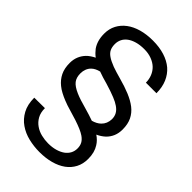

<svg xmlns="http://www.w3.org/2000/svg" viewBox="-281 -821 1161 1161"><g transform="rotate(45 300.0 -240.0)"><path d="M556.6 -210.4Q556.6 -256.3 540.8 -288.8Q524.9 -321.3 495.1 -344.7Q480 -356.4 461.9 -366.5Q443.8 -376.5 422.9 -385.3Q401.9 -394 378.2 -401.9Q354.5 -409.7 328.1 -417Q305.2 -423.3 285.9 -429.2Q266.6 -435.1 250.5 -440.9Q232.9 -447.8 218.8 -454.6Q204.6 -461.4 194.3 -468.8Q174.3 -482.4 166 -500Q157.7 -517.6 157.7 -543Q157.7 -564.9 167 -584Q176.3 -603 195.3 -617.2Q213.9 -630.9 241.5 -638.9Q269 -647 305.7 -647Q341.3 -647 369.4 -636.2Q397.5 -625.5 416.5 -607.4Q435.5 -588.9 445.6 -563.7Q455.6 -538.6 455.6 -510.3H545.9Q545.9 -561 529.1 -600.3Q512.2 -639.6 481.4 -666.5Q450.2 -692.9 405.8 -706.8Q361.3 -720.7 305.7 -720.7Q252.4 -720.7 208.5 -708.3Q164.6 -695.8 133.3 -672.4Q102.1 -648.9 84.7 -616Q67.4 -583 67.4 -542Q67.4 -510.3 74.7 -485.4Q82 -460.4 96.2 -440.4Q104 -430.2 113.5 -420.7Q123 -411.1 134.3 -402.8Q119.6 -395.5 106.7 -386.7Q93.8 -377.9 84 -367.7Q65.4 -348.1 55.4 -323.5Q45.4 -298.8 45.4 -269Q45.4 -222.7 61.5 -189.9Q77.6 -157.2 107.4 -133.3Q123.5 -120.1 143.8 -109.4Q164.1 -98.6 187 -89.4Q215.8 -77.6 250 -68.1Q284.2 -58.6 313.5 -48.8Q344.2 -38.6 367.2 -28.8Q390.1 -19 405.8 -8.3Q426.3 5.9 435.5 22.9Q444.8 40 444.8 63.5Q444.8 86.4 434.6 105.5Q424.3 124.5 405.3 138.2Q385.7 151.9 358.4 159.7Q331.1 167.5 296.9 167.5Q267.6 167.5 238.3 160.4Q209 153.3 185.5 136.7Q162.1 120.6 147.5 94.5Q132.8 68.4 132.8 30.3L42.5 31.2Q42.5 89.8 64.5 130.1Q86.4 170.4 122.1 194.8Q157.7 219.7 203.4 230.7Q249 241.7 296.9 241.7Q350.1 241.7 393.8 229.7Q437.5 217.8 469.2 194.8Q500.5 171.9 517.8 138.7Q535.2 105.5 535.2 62.5Q535.2 34.2 529.1 11.2Q522.9 -11.7 511.2 -29.8Q502.9 -43.5 491.5 -54.9Q480 -66.4 465.8 -76.2Q480 -82.5 492.4 -90.8Q504.9 -99.1 515.1 -108.4Q535.2 -127.9 545.9 -153.3Q556.6 -178.7 556.6 -210.4ZM292 -337.4Q317.4 -329.6 338.6 -322.5Q359.9 -315.4 377.4 -308.1Q392.1 -302.2 404.3 -295.9Q416.5 -289.6 426.3 -282.7Q447.3 -268.1 457 -250.2Q466.8 -232.4 466.8 -209Q466.3 -189.5 459.5 -173.1Q452.6 -156.7 439.9 -144.5Q430.2 -134.8 416.7 -127.7Q403.3 -120.6 387.2 -116.2Q369.1 -123 349.6 -128.9Q330.1 -134.8 308.6 -141.1Q278.3 -149.4 253.9 -157.2Q229.5 -165 210.9 -173.3Q169.4 -191.4 152.6 -212.9Q135.7 -234.4 135.7 -270Q135.7 -290 142.1 -306.6Q148.4 -323.2 161.1 -335.9Q170.4 -345.2 183.3 -351.8Q196.3 -358.4 212.4 -362.3Q230.5 -355.5 250.2 -349.4Q270 -343.3 292 -337.4Z"/></g></svg>

Font: Roboto Mono
Style: Regular
Weight: 400
Monospace: yes
Designer: Google
Version: Version 3.000